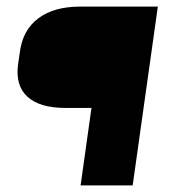

<svg xmlns="http://www.w3.org/2000/svg" viewBox="-20 -560 565 580"><path d="M456.8 -540 380.8 0H223.5L256.3 -233.9H178.2Q99.7 -233.9 62.7 -268Q25.7 -302.1 34.7 -366.3L40.3 -404.7Q49.3 -470.3 96.4 -505.1Q143.4 -540 221.3 -540Z"/></svg>

Font: Pathway Extreme 8pt Thin 12pt
Style: Italic
Weight: 100
Italic angle: -8°
Version: Version 1.001;gftools[0.9.26]